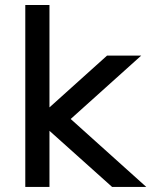

<svg xmlns="http://www.w3.org/2000/svg" viewBox="-20 -740 599 760"><path d="M423.8 0 175.8 -222.2V0H80.1V-720.2H175.8V-314.9L403.8 -520H539.1L259.8 -269L559.1 0Z"/></svg>

Font: Aldrich
Style: Regular
Weight: 400
Designer: Matthew Desmond
Foundry: Matthew Desmond
Version: Version 1.002 2011